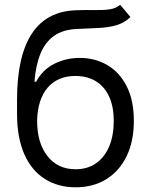

<svg xmlns="http://www.w3.org/2000/svg" viewBox="-20 -770 629 801"><path d="M481.5 -750 524.1 -698.9Q499.3 -674.7 466.6 -665.1Q433.9 -655.5 392.8 -653.4Q351.6 -651.3 301.1 -649.1Q244.3 -647 207 -621.4Q169.7 -595.9 149.5 -547.6Q129.3 -499.3 123.6 -429H130.7Q158.4 -480.1 207.4 -504.3Q256.4 -528.4 312.5 -528.4Q376.4 -528.4 427.6 -498.6Q478.7 -468.8 508.5 -410.2Q538.4 -351.6 538.4 -265.6Q538.4 -180 508 -117.9Q477.6 -55.8 423.1 -22.2Q368.6 11.4 295.5 11.4Q222.3 11.4 167.3 -23.3Q112.2 -57.9 81.7 -126.2Q51.1 -194.6 51.1 -295.5V-353.7Q51.1 -535.9 113.1 -630Q175.1 -724.1 299.7 -727.3Q343.8 -728.7 378.2 -728Q412.6 -727.3 438.2 -731.2Q463.8 -735.1 481.5 -750ZM295.5 -63.9Q344.8 -63.9 380.5 -88.8Q416.2 -113.6 435.4 -158.9Q454.5 -204.2 454.5 -265.6Q454.5 -325.3 435.2 -367.2Q415.8 -409.1 380 -431.1Q344.1 -453.1 294 -453.1Q257.5 -453.1 228.3 -440.7Q199.2 -428.3 178.6 -404.1Q158 -380 146.8 -345.2Q135.7 -310.4 134.9 -265.6Q134.9 -174 177.9 -119Q220.9 -63.9 295.5 -63.9Z"/></svg>

Font: InterMG
Style: Regular
Weight: 400
Designer: Rasmus Andersson
Foundry: rsms
Version: Version 3.019;December 26, 2023;FontCreator 15.0.0.2955 64-b